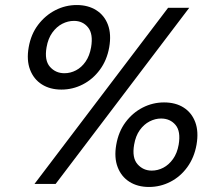

<svg xmlns="http://www.w3.org/2000/svg" viewBox="-20 -731 864 763"><path d="M117 0 648 -700H732L201 0ZM572 12Q527 12 494.5 -8.5Q462 -29 447.5 -67Q433 -105 442 -156Q451 -208 479 -245.5Q507 -283 547 -303.5Q587 -324 632 -324Q678 -324 710 -303.5Q742 -283 756 -245.5Q770 -208 761 -156Q752 -105 724.5 -67Q697 -29 657 -8.5Q617 12 572 12ZM224 -375Q179 -375 146.5 -395.5Q114 -416 99.5 -454Q85 -492 94 -543Q103 -595 131.5 -632.5Q160 -670 200 -690.5Q240 -711 285 -711Q330 -711 362.5 -690.5Q395 -670 409 -632.5Q423 -595 414 -543Q405 -492 377 -454Q349 -416 309 -395.5Q269 -375 224 -375ZM583 -53Q607 -53 629 -64.5Q651 -76 667.5 -99Q684 -122 690 -156Q699 -209 677.5 -234.5Q656 -260 620 -260Q597 -260 574.5 -248.5Q552 -237 535.5 -214Q519 -191 513 -156Q504 -104 526.5 -78.5Q549 -53 583 -53ZM236 -440Q260 -440 282 -451.5Q304 -463 320 -486Q336 -509 342 -543Q351 -596 330 -622Q309 -648 274 -648Q250 -648 227.5 -636.5Q205 -625 188 -601.5Q171 -578 165 -543Q156 -491 178.5 -465.5Q201 -440 236 -440Z"/></svg>

Font: DM Sans 9pt
Style: Italic
Weight: 400
Italic angle: -10°
Designer: Colophon Foundry, Jonny Pinhorn
Foundry: Colophon Foundry
Version: Version 4.004